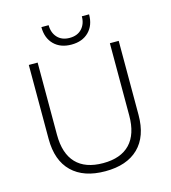

<svg xmlns="http://www.w3.org/2000/svg" viewBox="-123 -941 933 1050"><g transform="rotate(-15 343.5 -416.0)"><path d="M479 -842Q479 -780 442.5 -743.5Q406 -707 344 -707Q282 -707 245.5 -743.5Q209 -780 209 -842H250Q250 -799 275 -772Q300 -745 344 -745Q388 -745 413 -772Q438 -799 438 -842ZM598 -660V-241Q598 -119 532 -54.5Q466 10 344 10Q222 10 155.5 -54.5Q89 -119 89 -241V-660H139V-251Q139 -145 191 -90.5Q243 -36 344 -36Q444 -36 496 -90.5Q548 -145 548 -251V-660Z"/></g></svg>

Font: Elaine Sans Light
Style: Regular
Weight: 300
Designer: Wei Huang
Foundry: Wei Huang
Version: Version 2.001;December 24, 2019;FontCreator 12.0.0.2547 64-b